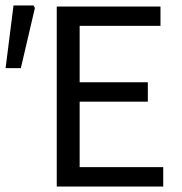

<svg xmlns="http://www.w3.org/2000/svg" viewBox="-33 -680 664 700"><path d="M173.9 0V-656.3H552.1V-585.6H257.4V-380H506V-309.3H257.4V-70.7H562.1V0ZM-12.6 -431.6 16.2 -660H89.2L94.2 -650.8L43 -431.6Z"/></svg>

Font: Source Sans 3 VF
Style: Regular
Weight: 200
Designer: Paul D. Hunt
Foundry: Adobe
Version: Version 3.046;hotconv 1.0.118;makeotfexe 2.5.65603